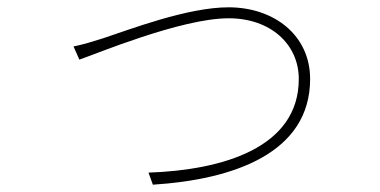

<svg xmlns="http://www.w3.org/2000/svg" viewBox="-20 -504 1040 525"><path d="M181 -377 197 -341C239 -355 475 -454 605 -454C721 -454 797 -382 797 -288C797 -100 589 -39 386 -32L398 1C618 -13 828 -85 828 -288C828 -408 729 -484 605 -484C492 -484 334 -423 261 -399C229 -389 210 -383 181 -377Z"/></svg>

Font: Genne Gothic ExtraLight
Style: Regular
Weight: 250
Designer: Ryoko NISHIZUKA (kana & ideographs); Paul D. Hunt (Latin, Greek & Cyrillic); Wenlong ZHANG (bopomofo); Sandoll Communica
Foundry: Adobe Systems Incorporated
Version: Version 1.004;PS 1.004;hotconv 16.6.51;makeotf.lib2.5.65220